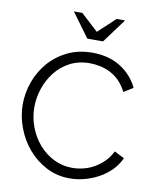

<svg xmlns="http://www.w3.org/2000/svg" viewBox="-99 -1001 885 1082"><g transform="rotate(10 343.5 -459.5)"><path d="M42 -360Q42 -425 64.5 -488Q87 -551 130 -601.5Q173 -652 236 -683Q299 -714 379 -714Q474 -714 541.5 -671Q609 -628 641 -559L588 -526Q570 -562 546 -586.5Q522 -611 493.5 -625.5Q465 -640 434.5 -646.5Q404 -653 375 -653Q311 -653 261.5 -627Q212 -601 178.5 -558.5Q145 -516 127 -463Q109 -410 109 -356Q109 -297 129.5 -242.5Q150 -188 186.5 -146Q223 -104 272 -79.5Q321 -55 378 -55Q408 -55 440 -62.5Q472 -70 501.5 -86.5Q531 -103 556.5 -128Q582 -153 599 -188L656 -159Q638 -119 607.5 -88.5Q577 -58 538.5 -37Q500 -16 457.5 -5Q415 6 374 6Q301 6 240 -26Q179 -58 135 -109.5Q91 -161 66.5 -227Q42 -293 42 -360ZM283 -925 382 -834 480 -925H528L426 -787H336L235 -925Z"/></g></svg>

Font: Rising Sun Light
Style: Regular
Weight: 300
Designer: Matt McInerney, Pablo Impallari, Rodrigo Fuenzalida (Raleway font), Stephen Hutchings (Greek), Cristiano Sobral (main ch
Foundry: The Rising Sun Project Authors
Version: Version 4.327; ttfautohint (v1.8.4.7-5d5b-dirty)